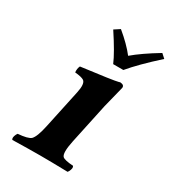

<svg xmlns="http://www.w3.org/2000/svg" viewBox="-160 -732 742 824"><g transform="rotate(30 210.5 -320.5)"><path d="M292.5 -496.1H242.2Q223.1 -541.5 168 -625L195.8 -643.1Q249 -599.1 279.8 -559.1Q323.2 -596.2 400.9 -643.1L420.9 -625Q336.4 -548.8 292.5 -496.1ZM257.8 -122.1Q244.1 -57.1 258.3 -43.9Q269 -34.7 311 -32.2Q317.9 -23.9 308.1 -4.4Q305.7 0 303.7 2Q217.8 0 167 0Q113.3 0 29.8 2Q22.9 -6.3 32.2 -25.4Q34.7 -29.8 36.6 -32.2Q85.9 -36.1 99.6 -48.3Q115.7 -64.5 127.9 -122.1L168.9 -314Q179.2 -361.3 163.6 -373Q151.9 -380.9 118.7 -383.8Q116.7 -401.9 123.5 -416Q280.3 -436 301.3 -441.9Q305.2 -442.9 307.6 -443.8Q329.1 -442.4 326.7 -426.8Q326.2 -425.3 300.3 -321.3Z"/></g></svg>

Font: Linux Libertine Slanted O
Style: Bold Slanted
Weight: 700
Designer: Philipp H. Poll
Foundry: Philipp H. Poll
Version: Version 5.0.0